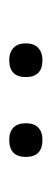

<svg xmlns="http://www.w3.org/2000/svg" viewBox="132 -876 112 416"><g transform="rotate(-90 188.0 -668.0)"><path d="M93 -632Q56 -632 56 -668Q56 -704 93 -704Q110 -704 119.5 -695Q129 -686 129 -668Q129 -650 119.5 -641Q110 -632 93 -632ZM266 -632Q229 -632 229 -668Q229 -704 266 -704Q282 -704 292 -695Q302 -686 302 -668Q302 -650 292 -641Q282 -632 266 -632Z"/></g></svg>

Font: Encode Sans Compressed
Style: Light
Weight: 300
Designer: Pablo Impallari, Andres Torresi
Foundry: Pablo Impallari, Andres Torresi
Version: Version 1.000; ttfautohint (v1.00) -l 8 -r 50 -G 200 -x 14 -